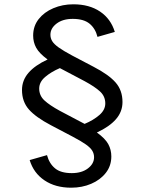

<svg xmlns="http://www.w3.org/2000/svg" viewBox="-20 -700 672 893"><path d="M311 173Q237.6 173 187 138.9Q136.3 104.9 118 44.5L198.6 21.5Q209 60.5 235.8 82.8Q262.6 105.2 313.8 105.2Q360.2 105.2 388.9 83.3Q417.5 61.5 417.5 31.4Q417.5 15 409.2 1.1Q400.9 -12.8 379.3 -28.2Q357.7 -43.6 316.5 -65.2L217 -117.5Q146.7 -154.4 114.5 -190.8Q82.3 -227.2 82.3 -281.5Q82.3 -326.4 112.5 -361.3Q142.7 -396.2 201.3 -423.3Q162.6 -451.9 148.4 -477.7Q134.2 -503.5 134.2 -534.4Q134.2 -578.5 159.8 -611.1Q185.3 -643.6 228.1 -661.8Q270.9 -680 321 -680Q395.4 -680 445.5 -646.1Q495.7 -612.2 514 -551.5L433.4 -528.5Q423.7 -567.5 396.6 -589.8Q369.4 -612.2 318.2 -612.2Q271.8 -612.2 243.1 -590.3Q214.5 -568.5 214.5 -538.4Q214.5 -522.2 222.8 -508.6Q231.1 -494.9 252.8 -479.3Q274.6 -463.7 315.5 -441.8L415 -389.5Q486 -352.6 517.8 -316.2Q549.7 -279.8 549.7 -225.5Q549.7 -180.6 519.6 -145.9Q489.5 -111.1 430.7 -83.7Q469.4 -55.8 483.6 -29.6Q497.8 -3.5 497.8 27.4Q497.8 71.3 472.2 103.9Q446.7 136.6 404.2 154.8Q361.8 173 311 173ZM373.5 -123.8Q414.7 -141.1 442.2 -165Q469.7 -188.8 469.7 -218.9Q469.7 -251.9 445.5 -274.3Q421.3 -296.8 373.2 -322.7L258.5 -383.2Q218 -365.9 190.2 -342.2Q162.3 -318.5 162.3 -288.1Q162.3 -255.4 186.5 -233Q210.7 -210.5 258.8 -184.3Z"/></svg>

Font: Atkinson Hyperlegible Mono ExtraLight
Style: Regular
Weight: 200
Monospace: yes
Designer: Elliott Scott, Megan Eiswerth, Linus Boman, Theodore Petrosky, Letters from Sweden
Foundry: Applied Design Works, Letters from Sweden
Version: Version 2.001